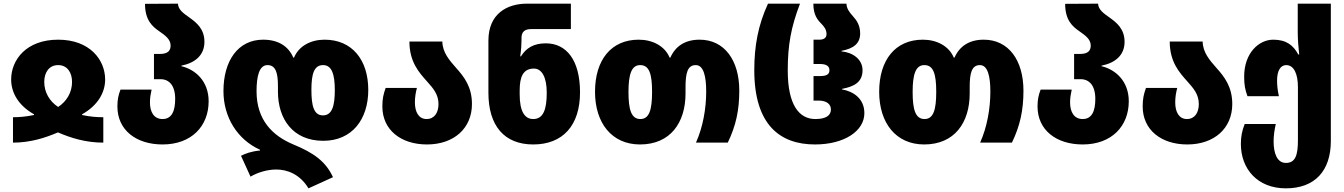

<svg xmlns="http://www.w3.org/2000/svg" viewBox="-20 -780 7351 1050"><path d="M51 0C146 0 227 -26 297 -56C366 -26 448 0 545 0V-139C513 -139 475 -141 429 -151V-155C516 -204 555 -275 555 -345C555 -453 471 -563 298 -563C124 -563 41 -453 41 -345C41 -275 79 -204 166 -155V-151C117 -141 82 -139 51 -139ZM298 -195C251 -226 222 -275 222 -332C222 -382 247 -424 298 -424C349 -424 374 -382 374 -332C374 -275 345 -226 298 -195Z M869 10C1028 10 1121 -91 1121 -226C1121 -337 1048 -400 972 -418V-421C1048 -436 1098 -479 1098 -551C1098 -622 1055 -656 1016 -684C982 -708 955 -727 953 -760L773 -759C773 -670 813 -635 851 -609C884 -586 913 -565 913 -531C913 -503 898 -485 855 -485H822V-347H857C905 -347 938 -313 938 -239C938 -174 920 -129 869 -129C822 -129 800 -167 800 -220C800 -245 804 -267 809 -290H639C628 -261 622 -237 622 -198C622 -69 724 10 869 10Z M1667 250 1801 189C1762 104 1697 56 1582 9C1471 -38 1383 -123 1383 -281C1383 -362 1397 -424 1443 -424C1488 -424 1500 -381 1500 -310V-279C1500 -129 1582 -10 1748 -10C1905 -10 1994 -127 1994 -288C1994 -452 1906 -563 1755 -563C1679 -563 1614 -528 1588 -465H1584C1557 -528 1501 -563 1419 -563C1282 -563 1202 -448 1202 -282C1202 -139 1278 -17 1402 39V43C1352 48 1322 60 1298 72L1350 186C1389 163 1442 147 1491 147C1550 147 1620 172 1667 250ZM1746 -149C1697 -149 1683 -200 1683 -288C1683 -375 1697 -424 1747 -424C1794 -424 1811 -375 1811 -287C1811 -201 1796 -149 1746 -149Z M2315 10C2462 10 2561 -78 2561 -211C2561 -305 2518 -360 2475 -408C2436 -452 2400 -494 2399 -553H2219C2219 -441 2272 -383 2316 -334C2349 -297 2378 -264 2378 -211C2378 -163 2355 -129 2313 -129C2270 -129 2249 -167 2249 -220C2249 -247 2253 -273 2260 -299H2089C2077 -265 2071 -241 2071 -198C2071 -69 2173 10 2315 10Z M2896 10C3058 10 3152 -94 3152 -275C3152 -451 3078 -543 2965 -543C2899 -543 2858 -518 2829 -472H2825C2830 -506 2832 -536 2832 -559V-573C2832 -607 2851 -621 2885 -621H3102V-760H2862C2753 -760 2651 -705 2651 -558V-273C2651 -92 2738 10 2896 10ZM2896 -129C2848 -129 2822 -173 2822 -264V-286C2822 -360 2841 -405 2900 -405C2943 -405 2970 -358 2970 -273C2970 -183 2952 -129 2896 -129Z M3480 10C3646 10 3729 -109 3729 -269V-303C3729 -381 3740 -424 3785 -424C3828 -424 3842 -362 3842 -279C3842 -186 3824 -84 3786 0H3960C4005 -93 4023 -178 4023 -284C4023 -450 3942 -563 3806 -563C3727 -563 3674 -528 3646 -465H3642C3616 -528 3549 -563 3473 -563C3322 -563 3234 -452 3234 -278C3234 -107 3326 10 3480 10ZM3482 -129C3432 -129 3417 -181 3417 -277C3417 -375 3434 -424 3481 -424C3531 -424 3546 -375 3546 -278C3546 -180 3531 -129 3482 -129Z M4437 10C4598 10 4707 -64 4707 -161C4707 -241 4647 -280 4585 -291V-294C4647 -306 4697 -328 4697 -396C4697 -455 4645 -493 4582 -499V-502C4645 -514 4684 -540 4684 -597C4684 -641 4665 -669 4644 -692C4625 -713 4610 -733 4609 -760H4428C4428 -698 4451 -671 4473 -649C4488 -633 4500 -618 4500 -593C4500 -572 4484 -563 4461 -563H4429V-430H4464C4498 -430 4516 -419 4516 -396C4516 -372 4498 -364 4464 -364H4429V-230H4456C4504 -230 4524 -208 4524 -181C4524 -148 4496 -129 4439 -129C4350 -129 4288 -206 4288 -395C4288 -534 4306 -632 4355 -760H4180C4126 -643 4105 -529 4105 -396C4105 -98 4245 10 4437 10Z M5034 10C5200 10 5283 -109 5283 -269V-303C5283 -381 5294 -424 5339 -424C5382 -424 5396 -362 5396 -279C5396 -186 5378 -84 5340 0H5514C5559 -93 5577 -178 5577 -284C5577 -450 5496 -563 5360 -563C5281 -563 5228 -528 5200 -465H5196C5170 -528 5103 -563 5027 -563C4876 -563 4788 -452 4788 -278C4788 -107 4880 10 5034 10ZM5036 -129C4986 -129 4971 -181 4971 -277C4971 -375 4988 -424 5035 -424C5085 -424 5100 -375 5100 -278C5100 -180 5085 -129 5036 -129Z M5901 10C6060 10 6153 -91 6153 -226C6153 -337 6080 -400 6004 -418V-421C6080 -436 6130 -479 6130 -551C6130 -622 6087 -656 6048 -684C6014 -708 5987 -727 5985 -760L5805 -759C5805 -670 5845 -635 5883 -609C5916 -586 5945 -565 5945 -531C5945 -503 5930 -485 5887 -485H5854V-347H5889C5937 -347 5970 -313 5970 -239C5970 -174 5952 -129 5901 -129C5854 -129 5832 -167 5832 -220C5832 -245 5836 -267 5841 -290H5671C5660 -261 5654 -237 5654 -198C5654 -69 5756 10 5901 10Z M6473 10C6620 10 6719 -78 6719 -211C6719 -305 6676 -360 6633 -408C6594 -452 6558 -494 6557 -553H6377C6377 -441 6430 -383 6474 -334C6507 -297 6536 -264 6536 -211C6536 -163 6513 -129 6471 -129C6428 -129 6407 -167 6407 -220C6407 -247 6411 -273 6418 -299H6247C6235 -265 6229 -241 6229 -198C6229 -69 6331 10 6473 10Z M7012 250C7171 250 7258 154 7258 -9V-760H7077V-603C7077 -566 7081 -518 7085 -482H7080C7053 -532 7015 -563 6943 -563C6865 -563 6784 -491 6784 -361C6784 -312 6790 -288 6802 -254H6974C6966 -289 6964 -316 6964 -340C6964 -392 6982 -424 7014 -424C7056 -424 7078 -376 7078 -304V-12C7078 71 7063 111 7012 111C6964 111 6945 58 6945 -7C6945 -38 6950 -72 6957 -102H6787C6772 -65 6766 -31 6766 7C6766 144 6857 250 7012 250Z"/></svg>

Font: Noto Sans Georgian SemiCondensed Black
Style: Regular
Weight: 900
Width: 4
Designer: Monotype Design Team, Akaki Razmadze
Foundry: Google LLC
Version: Version 2.005